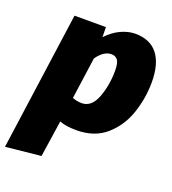

<svg xmlns="http://www.w3.org/2000/svg" viewBox="-169 -661 893 994"><g transform="rotate(20 277.5 -163.5)"><path d="M78 -534H251L252 -479Q289 -518 329.5 -536Q370 -554 406 -554Q489 -554 530.5 -500.5Q572 -447 572 -347Q572 -260 544 -176Q516 -92 452.5 -36Q389 20 289 20Q231 20 196 6L166 207L-28 227ZM373 -338Q373 -381 361 -396.5Q349 -412 327 -412Q284 -412 248 -360L216 -131Q242 -121 267 -121Q321 -121 347 -189Q373 -257 373 -338Z"/></g></svg>

Font: Fira Sans Black
Style: Italic
Weight: 900
Italic angle: -8°
Designer: Carrois Corporate & Edenspiekermann AG
Foundry: Carrois Corporate GbR & Edenspiekermann AG
Version: Version 4.203